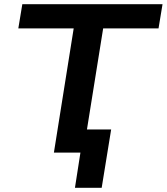

<svg xmlns="http://www.w3.org/2000/svg" viewBox="-20 -725 792 912"><path d="M336 167 362 0H236L330 -590H67L86 -705H752L733 -590H470L393 -110H508L463 167Z"/></svg>

Font: Nunito Sans 10pt SemiExpanded
Style: Bold Italic
Weight: 700
Width: 6
Italic angle: -9°
Designer: Vernon Adams
Foundry: Vernon Adams
Version: Version 3.101;gftools[0.9.27]